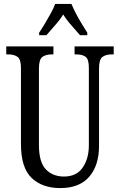

<svg xmlns="http://www.w3.org/2000/svg" viewBox="-20 -951 613 981"><path d="M288 10Q196 10 141.5 -42Q87 -94 87 -216V-605Q87 -649 69 -661Q51 -673 23 -673H12V-714H253V-673H243Q215 -673 197 -660.5Q179 -648 179 -601V-210Q179 -122 214.5 -85.5Q250 -49 307 -49Q371 -49 402.5 -95Q434 -141 434 -208V-605Q434 -649 417 -661Q400 -673 371 -673H361V-714H561V-673H550Q522 -673 504 -660.5Q486 -648 486 -601V-206Q486 -106 436 -48Q386 10 288 10ZM180 -784Q193 -803 208.5 -829Q224 -855 239 -882Q254 -909 262 -931H345Q354 -909 368 -882Q382 -855 398 -829Q414 -803 426 -784V-771H389Q368 -796 344.5 -822Q321 -848 303 -877Q285 -848 261.5 -822Q238 -796 217 -771H180Z"/></svg>

Font: Noto Serif ExtraCondensed
Style: Regular
Weight: 400
Width: 2
Designer: Monotype Design Team
Foundry: Monotype Imaging Inc.
Version: Version 2.015